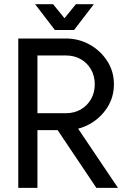

<svg xmlns="http://www.w3.org/2000/svg" viewBox="-20 -909 620 929"><path d="M244.1 -301.3 446.3 0H550.8L307.6 -361.3ZM161.1 -640.6H298.8Q339.4 -640.6 370.8 -622.6Q402.3 -604.5 420.4 -573Q438.5 -541.5 438.5 -501Q438.5 -460.9 420.4 -429.2Q402.3 -397.5 370.8 -379.4Q339.4 -361.3 298.8 -361.3H161.1ZM68.4 0H161.1V-279.3H298.8Q361.3 -279.3 414.1 -308.8Q466.8 -338.4 499 -388.7Q531.2 -439 531.2 -501Q531.2 -563.5 499 -613.5Q466.8 -663.6 414.1 -693.1Q361.3 -722.7 298.8 -722.7H68.4ZM236.8 -888.7H149.9L245.6 -763.7H338.4ZM347.2 -888.7 245.6 -763.7H338.4L434.1 -888.7Z"/></svg>

Font: Giphurs SC
Style: Regular
Weight: 400
Version: Version 0.920